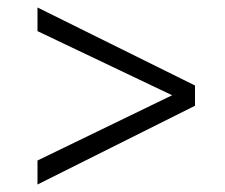

<svg xmlns="http://www.w3.org/2000/svg" viewBox="-20 -506 600 512"><path d="M439 -252 80 -423V-486L500 -278V-224L80 -14V-78Z"/></svg>

Font: Titillium Web[RUS by Daymarius]
Style: Regular
Weight: 300
Designer: Cyrillization by Daymarius
Foundry: Cyrillization by Daymarius
Version: Version 1.002 September 12, 2018